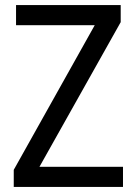

<svg xmlns="http://www.w3.org/2000/svg" viewBox="-20 -734 535 754"><path d="M463 0V-79H135L454 -647V-714H43V-635H352L34 -67V0Z"/></svg>

Font: Noto Sans Gujarati UI SemiCondensed
Style: Regular
Weight: 400
Width: 4
Designer: Jelle Bosma - Monotype Design Team, Universal Thirst
Foundry: Monotype Imaging Inc.
Version: Version 2.106